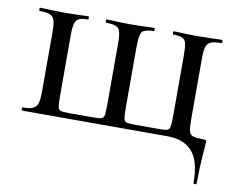

<svg xmlns="http://www.w3.org/2000/svg" viewBox="-65 -470 874 710"><g transform="rotate(10 372.5 -114.5)"><path d="M578.1 0H32.2Q29.3 0 29.1 -6.1Q28.8 -12.2 32.2 -12.2Q58.1 -12.2 70.6 -18.1Q83 -23.9 87.4 -38.6Q91.8 -53.2 91.8 -83V-305.2Q91.8 -335 87.4 -349.4Q83 -363.8 70.6 -368.9Q58.1 -374 32.2 -374Q29.3 -374 29.1 -380.1Q28.8 -386.2 32.2 -386.2Q58.1 -386.2 71.8 -384.8L125 -383.8L174.8 -384.8Q189 -385.7 212.9 -386.2Q214.8 -386.2 214.8 -380.1Q214.8 -374 212.9 -374Q189.9 -374 179 -368.9Q168 -363.8 164.1 -349.4Q160.2 -335 160.2 -305.2V-81.1Q160.2 -48.8 162.1 -37.8Q164.1 -26.9 171.6 -23.9Q179.2 -21 202.1 -21H294.9Q317.9 -21 325.9 -23.9Q334 -26.9 335.9 -37.8Q337.9 -48.8 337.9 -81.1V-305.2Q337.9 -335 334 -349.4Q330.1 -363.8 318.1 -368.9Q306.2 -374 280.8 -374Q278.8 -374 278.8 -380.1Q278.8 -386.2 280.8 -386.2Q306.6 -386.2 320.8 -384.8L371.1 -383.8L420.9 -384.8Q435.1 -385.7 459 -386.2Q461.9 -386.2 461.9 -380.1Q461.9 -374 459 -374Q436 -374 421.6 -366.9Q407.2 -359.9 407.2 -305.2V-81.1Q407.2 -48.8 409.2 -37.8Q411.1 -26.9 418.5 -23.9Q425.8 -21 449.2 -21H542Q564.9 -21 573 -23.9Q581.1 -26.9 583 -37.8Q585 -48.8 585 -83V-305.2Q585 -335.9 581.5 -349.9Q578.1 -363.8 567.1 -368.9Q556.2 -374 533.2 -374Q531.2 -374 531 -380.1Q530.8 -386.2 533.2 -386.2Q557.1 -386.2 570.8 -384.8L618.2 -383.8L671.9 -384.8Q687 -385.7 714.8 -386.2Q716.8 -386.2 716.8 -380.1Q716.8 -374 714.8 -374Q688 -374 675 -368.9Q662.1 -363.8 657.5 -349.4Q652.8 -335 652.8 -305.2V-81.1Q652.8 -45.9 656 -33Q659.2 -20 669.9 -16.1Q680.7 -12.2 699.2 -12.2Q717.8 -12.2 719.5 -10.5Q721.2 -8.8 721.2 -1Q721.2 6.8 717.8 46.9Q714.4 86.9 713.9 151.9Q713.9 156.7 708 157Q702.1 157.2 702.1 151.9Q702.1 70.8 670.2 35.4Q638.2 0 578.1 0Z"/></g></svg>

Font: Cormorant-Medium
Style: Regular
Weight: 500
Designer: Christian Thalmann (Catharsis Fonts)
Version: Version 3.000